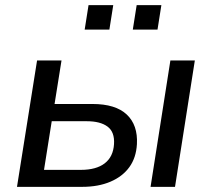

<svg xmlns="http://www.w3.org/2000/svg" viewBox="-20 -726 824 746"><path d="M46 0 124 -491H219L192 -322H339Q429 -322 472.5 -281Q516 -240 512 -166Q509 -113 482.5 -76.5Q456 -40 409 -20Q362 0 299 0ZM151 -66H294Q354 -66 387 -91.5Q420 -117 423 -166Q426 -213 398 -234Q370 -255 317 -255H181ZM565 0 642 -491H737L660 0ZM496 -611 511 -706H607L592 -611ZM309 -611 324 -706H420L405 -611Z"/></svg>

Font: Nunito Sans 10pt Medium
Style: Italic
Weight: 500
Italic angle: -9°
Designer: Vernon Adams
Foundry: Vernon Adams
Version: Version 3.101;gftools[0.9.27]